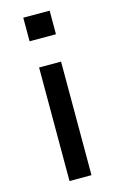

<svg xmlns="http://www.w3.org/2000/svg" viewBox="-112 -756 488 802"><g transform="rotate(-15 132.5 -354.5)"><path d="M75 -607V-709H189V-607ZM85 0V-491H180V0Z"/></g></svg>

Font: Nunito Sans 10pt Medium
Style: Regular
Weight: 500
Designer: Vernon Adams
Foundry: Vernon Adams
Version: Version 3.101;gftools[0.9.27]